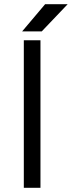

<svg xmlns="http://www.w3.org/2000/svg" viewBox="-20 -891 341 911"><path d="M93 0H172V-700H93ZM85 -742H178L301 -871H194Z"/></svg>

Font: Unageo
Style: Regular
Weight: 400
Designer: Richard Sepsi
Foundry: Richard Sepsi
Version: Version 2.000